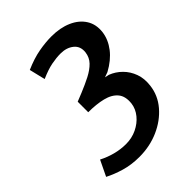

<svg xmlns="http://www.w3.org/2000/svg" viewBox="-207 -821 941 941"><g transform="rotate(-45 264.0 -350.5)"><path d="M203.5 11Q148 11 101.5 -2.8Q55 -16.5 18.5 -35.5L57.5 -116.5Q91.5 -99 128 -89.5Q164.5 -80 201 -80Q242 -80 276.5 -96.5Q311 -113 333.5 -140.5Q356 -168 360.5 -201Q366 -248 344 -274.2Q322 -300.5 279.2 -311Q236.5 -321.5 180.5 -321.5V-394.5L224 -412Q265.5 -429 299 -446.2Q332.5 -463.5 353.5 -485.2Q374.5 -507 378.5 -538.5Q383 -577.5 356.2 -599.2Q329.5 -621 287.5 -621Q259 -621 225 -614.5Q191 -608 144.5 -587.5L124.5 -670.5Q180.5 -695 227.5 -703.5Q274.5 -712 315.5 -712Q376 -712 421.5 -692Q467 -672 490.2 -635.5Q513.5 -599 507.5 -549Q501.5 -503.5 470.5 -463.2Q439.5 -423 386 -394L359.5 -384.5L382 -379.5Q415.5 -366.5 441.2 -340.8Q467 -315 480 -279.2Q493 -243.5 487.5 -199Q480.5 -138.5 440 -91Q399.5 -43.5 337.5 -16.2Q275.5 11 203.5 11Z"/></g></svg>

Font: Expletus Sans SemiBold
Style: Italic
Weight: 600
Italic angle: -7°
Version: Version 7.500